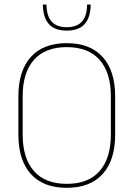

<svg xmlns="http://www.w3.org/2000/svg" viewBox="-20 -844 606 872"><path d="M283 9Q176.5 9 120 -53.8Q63.5 -116.5 63.5 -232.5V-406.5Q63.5 -522.5 120 -585.2Q176.5 -648 283 -648Q389.5 -648 446.2 -585.2Q503 -522.5 503 -406.5V-232.5Q503 -116.5 446.2 -53.8Q389.5 9 283 9ZM283 -9Q381.5 -9 432.5 -67.2Q483.5 -125.5 483.5 -232.5V-407Q483.5 -514 432.5 -572Q381.5 -630 283 -630Q185 -630 134 -572Q83 -514 83 -407V-232.5Q83 -125.5 134 -67.2Q185 -9 283 -9ZM283 -705Q228.5 -705 202 -734.8Q175.5 -764.5 174.5 -823.5H191Q192 -770.5 215 -745.5Q238 -720.5 283 -720.5Q328.5 -720.5 351.8 -745.5Q375 -770.5 375.5 -823.5H392Q391 -764.5 364.5 -734.8Q338 -705 283 -705Z"/></svg>

Font: Anek Latin Medium Thin
Style: Regular
Weight: 250
Version: Version 1.003